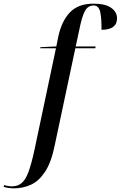

<svg xmlns="http://www.w3.org/2000/svg" viewBox="-161 -790 660 1050"><path d="M-85 240Q-100 240 -116 237.5Q-132 235 -141 232L-138 222Q-131 225 -118.5 227Q-106 229 -96 229Q-64 229 -42.5 211Q-21 193 -5 149.5Q11 106 27 32L145 -526H59L60 -532L147 -536L158 -591Q177 -677 222.5 -723.5Q268 -770 351 -770Q414 -770 446.5 -747.5Q479 -725 479 -690Q479 -627 394 -627Q395 -689 387 -724.5Q379 -760 351 -760Q319 -760 302.5 -728Q286 -696 272 -624L253 -536H362L360 -526H251L138 6Q119 99 85 150Q51 201 7.5 220.5Q-36 240 -85 240Z"/></svg>

Font: Noto Serif Display SemiCondensed Medium
Style: Italic
Weight: 500
Width: 4
Italic angle: -12°
Designer: Monotype Design Team
Foundry: Monotype Imaging Inc.
Version: Version 2.009